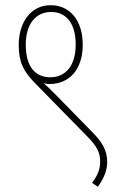

<svg xmlns="http://www.w3.org/2000/svg" viewBox="-20 -652 451 738"><path d="M52 -479C52 -414 69 -379 115 -332L315 -128C354 -89 365 -63 365 -32C365 2 354 23 334 51L356 66C382 30 392 0 392 -29C392 -78 369 -110 332 -147L192 -290C176 -306 161 -321 147 -333C155 -330 163 -329 170 -329C244 -329 298 -382 298 -480C298 -578 245 -632 175 -632C98 -632 52 -566 52 -479ZM79 -480C79 -558 116 -606 177 -606C238 -606 271 -557 271 -481C271 -397 230 -355 174 -355C116 -355 79 -395 79 -480Z"/></svg>

Font: Noto Sans Devanagari UI ExtraCondensed Thin
Style: Regular
Weight: 100
Width: 2
Designer: Jelle Bosma - Monotype Design Team
Foundry: Monotype Imaging Inc.
Version: Version 2.004